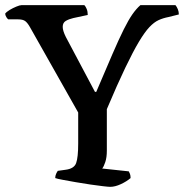

<svg xmlns="http://www.w3.org/2000/svg" viewBox="-34 -724 713 744"><path d="M393 0Q386 0 365 -2.5Q344 -5 316 -9Q288 -13 260 -18Q232 -23 210 -27Q188 -31 180 -34Q180 -43 183.5 -50.5Q187 -58 190 -62L219 -66Q253 -70 261 -92Q269 -114 269 -168V-288L82 -619Q73 -635 64 -642Q55 -649 36 -649H-2Q-5 -651 -9 -657Q-13 -663 -14 -671Q-9 -678 3.5 -685.5Q16 -693 29.5 -698.5Q43 -704 49 -704H293Q298 -699 302 -689Q306 -679 306 -666L250 -654Q233 -650 221 -643Q209 -636 209 -620Q209 -605 221 -581L334 -368H339Q376 -455 401.5 -514Q427 -573 445.5 -610Q464 -647 479 -668.5Q494 -690 510 -704H646Q651 -698 655 -688.5Q659 -679 659 -668L619 -658Q598 -654 580.5 -646Q563 -638 545 -619Q527 -600 504.5 -562.5Q482 -525 451.5 -461.5Q421 -398 380 -301V-140Q380 -114 374 -96Q368 -78 362 -71L465 -60Q467 -57 469.5 -50.5Q472 -44 472 -34Q457 -21 434.5 -10.5Q412 0 393 0Z"/></svg>

Font: Texturina 72pt SemiBold
Style: Regular
Weight: 600
Designer: Guillermo Torres Carreño
Foundry: Omnibus-Type
Version: Version 1.002; ttfautohint (v1.8.3)